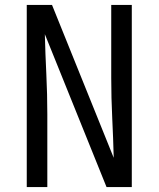

<svg xmlns="http://www.w3.org/2000/svg" viewBox="-20 -755 640 775"><path d="M88 0V-735H190L439 -118Q437 -198 433 -279Q429 -360 429 -441V-735H512V0H410L161 -617Q163 -537 167 -456Q171 -375 171 -294V0Z"/></svg>

Font: Iosevka Extended
Style: Regular
Weight: 400
Width: 7
Monospace: yes
Designer: Belleve Invis
Foundry: Belleve Invis
Version: Version 32.5.0; ttfautohint (v1.8.4)